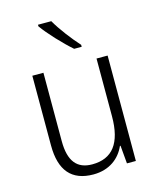

<svg xmlns="http://www.w3.org/2000/svg" viewBox="-116 -846 767 936"><g transform="rotate(-15 268.0 -377.5)"><path d="M233 -765H166V-757C196 -714 261 -645 306 -606H344V-616C308 -655 259 -719 233 -765ZM455 -532H399V-241C399 -105 348 -39 246 -39C170 -39 131 -85 131 -187V-532H75V-180C75 -54 129 10 239 10C321 10 374 -34 399 -91H402L410 0H455Z"/></g></svg>

Font: Noto Sans SemiCondensed Light
Style: Regular
Weight: 300
Width: 4
Designer: Monotype Design Team
Foundry: Monotype Imaging Inc.
Version: Version 2.013